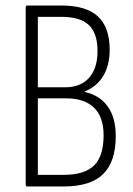

<svg xmlns="http://www.w3.org/2000/svg" viewBox="-20 -675 483 695"><path d="M79 0Q73 0 73 -6V-649Q73 -655 79 -655H203Q292 -655 334.5 -615.5Q377 -576 377 -495Q377 -439 354 -400.5Q331 -362 287 -344V-342Q341 -330 370 -289.5Q399 -249 399 -182Q399 -90 353.5 -45Q308 0 210 0ZM117 -42H209Q286 -42 320.5 -76Q355 -110 355 -185Q355 -252 320 -285.5Q285 -319 220 -319H117ZM117 -359H216Q272 -359 302.5 -393.5Q333 -428 333 -490Q333 -555 301.5 -584.5Q270 -614 202 -614H117Z"/></svg>

Font: Sofia Sans Condensed Light
Style: Regular
Weight: 300
Designer: Botio Nikoltchev, Ani Petrova
Foundry: lettersoup
Version: Version 4.101